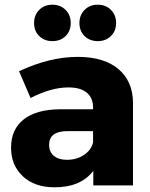

<svg xmlns="http://www.w3.org/2000/svg" viewBox="-20 -789 640 817"><path d="M27 -161Q27 -238 80.5 -280.5Q134 -323 234 -324H376V-332Q376 -372 349.5 -394.5Q323 -417 271 -417Q198 -417 110 -372L61 -486Q192 -547 311 -547Q422 -547 483.5 -495.5Q545 -444 546 -352V0H377V-62Q324 8 212 8Q127 8 77 -39Q27 -86 27 -161ZM147 -635.5Q125 -657 125 -691Q125 -725 147 -747Q169 -769 203 -769Q237 -769 259 -747Q281 -725 281 -691Q281 -657 259 -635.5Q237 -614 203 -614Q169 -614 147 -635.5ZM189 -173Q189 -143 209 -126Q229 -109 265 -109Q306 -109 337 -129.5Q368 -150 376 -183V-231H267Q189 -231 189 -173ZM340 -635.5Q318 -657 318 -691Q318 -725 340 -747Q362 -769 396 -769Q430 -769 452 -747Q474 -725 474 -691Q474 -657 452 -635.5Q430 -614 396 -614Q362 -614 340 -635.5Z"/></svg>

Font: Trueno
Style: Bd
Weight: 700
Designer: Julieta Ulanovsky
Foundry: Julieta Ulanovsky
Version: Version 3.001b